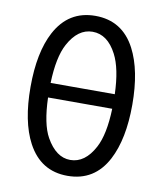

<svg xmlns="http://www.w3.org/2000/svg" viewBox="-84 -810 754 889"><g transform="rotate(10 293.0 -366.0)"><path d="M293 9.8Q167 9.8 105.5 -106Q53.7 -203.6 53.7 -366.2Q53.7 -528.8 105.5 -626.5Q167 -742.2 293 -742.2Q419.9 -742.2 480.5 -626.5Q532.2 -527.3 532.2 -366.2Q532.2 -205.1 480.5 -106Q419.9 9.8 293 9.8ZM293 -64.9Q362.3 -64.9 406.2 -147.5Q439.9 -210.4 443.8 -332H142.1Q146 -207.5 179.7 -147.5Q226.1 -64.9 293 -64.9ZM142.1 -400.4H443.8Q439.9 -520.5 406.2 -585Q363.3 -667.5 293 -667.5Q224.1 -667.5 179.7 -585Q146 -522.5 142.1 -400.4Z"/></g></svg>

Font: Consola Mono
Style: Book
Weight: 400
Monospace: yes
Version: Version 2.001